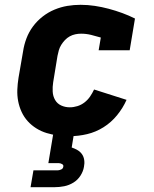

<svg xmlns="http://www.w3.org/2000/svg" viewBox="-20 -558 640 798"><path d="M270 8Q245 8 221 5Q197 2 174 -5Q151 -12 131 -24.5Q111 -37 95.5 -54Q80 -71 70 -92.5Q60 -114 55.5 -137.5Q51 -161 52 -185.5Q53 -210 57 -235L76 -345Q80 -372 90 -398.5Q100 -425 117 -448Q134 -471 157 -489Q180 -507 206.5 -518Q233 -529 260 -533.5Q287 -538 315 -538Q345 -538 374.5 -533.5Q404 -529 432 -521.5Q460 -514 487.5 -504Q515 -494 541 -481L519 -349H390L399 -402Q379 -408 358.5 -413Q338 -418 317 -418Q305 -418 293 -415.5Q281 -413 270 -407Q259 -401 250 -391.5Q241 -382 234.5 -371.5Q228 -361 224.5 -349Q221 -337 219 -326L201 -216Q198 -197 199 -177.5Q200 -158 209 -142.5Q218 -127 234.5 -119.5Q251 -112 270 -112Q286 -112 302 -117Q318 -122 331.5 -132.5Q345 -143 354.5 -157Q364 -171 371 -186L506 -143Q491 -109 466.5 -79Q442 -49 410 -29Q378 -9 342 -0.5Q306 8 270 8ZM107 220 119 150H219Q226 150 234 146.5Q242 143 243 135Q245 128 238 124Q231 120 224 120H181L201 0H287L278 55Q290 59 301.5 65.5Q313 72 320.5 82.5Q328 93 330 107Q332 121 329 135Q326 154 314.5 172Q303 190 285 201Q267 212 247 216Q227 220 207 220Z"/></svg>

Font: Iosevka Curly Slab HvEx
Style: Italic
Weight: 900
Width: 7
Italic angle: -9°
Monospace: yes
Designer: Belleve Invis
Foundry: Belleve Invis
Version: Version 11.1.0; ttfautohint (v1.8.3)